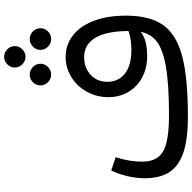

<svg xmlns="http://www.w3.org/2000/svg" viewBox="-20 -880 915 914"><g transform="rotate(-90 437.0 -423.5)"><path d="M819 -281Q819 -166 773 -102.5Q727 -39 623.5 -12.5Q520 14 337 14Q230 14 166 -8Q102 -30 73.5 -75Q45 -120 45 -192Q45 -230 54.5 -272Q64 -314 82 -351L145 -330Q124 -264 124 -205Q124 -157 144.5 -129Q165 -101 213 -88.5Q261 -76 345 -76Q494 -76 577.5 -91Q661 -106 697 -135Q733 -164 742 -211Q705 -180 627 -180Q569 -180 524.5 -204Q480 -228 455.5 -270Q431 -312 431 -365Q431 -420 456.5 -466.5Q482 -513 526 -540.5Q570 -568 623 -568Q679 -568 723.5 -534.5Q768 -501 793.5 -436Q819 -371 819 -281ZM658 -255Q706 -255 746 -269Q745 -377 712.5 -428.5Q680 -480 623 -480Q571 -480 537.5 -449Q504 -418 504 -370Q504 -317 543 -286Q582 -255 658 -255ZM572 -810Q572 -831 587.5 -846Q603 -861 623 -861Q643 -861 658.5 -846Q674 -831 674 -810Q674 -789 658.5 -774Q643 -759 623 -759Q603 -759 587.5 -774Q572 -789 572 -810ZM487 -688Q487 -709 502 -724Q517 -739 539 -739Q559 -739 574.5 -724Q590 -709 590 -688Q590 -667 574.5 -652Q559 -637 539 -637Q517 -637 502 -652Q487 -667 487 -688ZM656 -688Q656 -709 671.5 -724Q687 -739 707 -739Q729 -739 744 -724Q759 -709 759 -688Q759 -667 744 -652Q729 -637 707 -637Q687 -637 671.5 -652Q656 -667 656 -688Z"/></g></svg>

Font: FiraGOUPP
Style: Medium
Weight: 400
Designer: bBox Type
Foundry: bBox Type GmbH
Version: Version 1.001